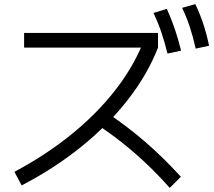

<svg xmlns="http://www.w3.org/2000/svg" viewBox="-20 -875 1040 932"><path d="M50 -41Q202 -122 324 -220.5Q446 -319 534.5 -431Q623 -543 672 -662L694 -644H97V-715H747V-644Q697 -515 602 -392.5Q507 -270 376 -164Q245 -58 85 25ZM804 37Q747 -27 691 -80Q635 -133 576 -180Q517 -227 449 -272L499 -328Q600 -260 686.5 -185Q773 -110 858 -17ZM793 -615Q779 -672 763 -719Q747 -766 725 -812L790 -832Q812 -783 828.5 -734.5Q845 -686 859 -629ZM930 -639Q917 -697 901.5 -744Q886 -791 864 -837L928 -855Q951 -807 967 -758.5Q983 -710 995 -653Z"/></svg>

Font: M PLUS 1 Thin
Style: Regular
Weight: 400
Version: Version 1.001